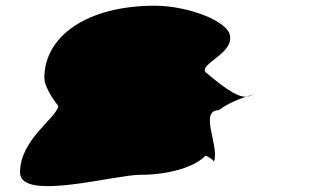

<svg xmlns="http://www.w3.org/2000/svg" viewBox="-20 -730 1151 671"><path d="M50 -127C50 -25 380 -119 468 -119C577 -119 661 -149 695 -183C695 -194 737 -164 725 -164H727C750 -214 673 -345 745 -345C775 -368 812 -383 840 -392C817 -391 784 -405 698 -478C678 -507 792 -542 784 -602C783 -654 639 -710 521 -710C282 -710 135 -602 135 -458C135 -420 182 -362 184 -359C174 -314 50 -242 50 -127ZM840 -392C853 -393 863 -399 874 -402C870 -401 857 -397 840 -392ZM874 -402H876Z"/></svg>

Font: Ampere
Style: SCSuExt
Weight: 400
Version: Version 1